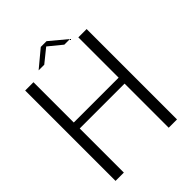

<svg xmlns="http://www.w3.org/2000/svg" viewBox="-220 -897 1014 1014"><g transform="rotate(-45 287.0 -390.0)"><path d="M43 0H105V-329.5H440V0H502V-675H440V-374H105V-675H43ZM168.5 -700H210.5L286 -761L360.5 -700H402.5L307 -779.5H264Z"/></g></svg>

Font: Anybody Light
Style: Regular
Weight: 300
Designer: Tyler Finck
Foundry: Etcetera Type Company
Version: Version 1.111; ttfautohint (v1.8.4)